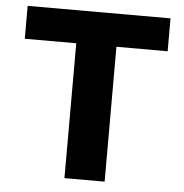

<svg xmlns="http://www.w3.org/2000/svg" viewBox="-51 -764 779 814"><g transform="rotate(5 338.0 -357.0)"><path d="M253 -574H34V-714H642V-574H424V0H253Z"/></g></svg>

Font: Nebula Sans Bold
Style: Regular
Weight: 700
Designer: Paul D. Hunt for Adobe (as Source Sans)
Foundry: Nebula Entertainment & Broadcasting LLC
Version: Version 1.010